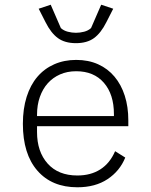

<svg xmlns="http://www.w3.org/2000/svg" viewBox="-20 -782 640 814"><path d="M308 12Q200 12 138.5 -58.5Q77 -129 77 -257Q77 -321 93 -371.5Q109 -422 138.5 -456.5Q168 -491 210 -509.5Q252 -528 303 -528Q355 -528 396 -509.5Q437 -491 465.5 -457Q494 -423 509 -376Q524 -329 524 -272V-247H137V-222Q137 -139 182 -88.5Q227 -38 308 -38Q365 -38 405.5 -64Q446 -90 468 -141L511 -114Q488 -57 436 -22.5Q384 12 308 12ZM303 -480Q265 -480 234.5 -466.5Q204 -453 182.5 -429Q161 -405 149 -371Q137 -337 137 -296V-290H463V-298Q463 -382 420.5 -431Q378 -480 303 -480ZM302 -599Q255 -599 225.5 -620.5Q196 -642 173 -688L144 -745L195 -762L238 -663Q250 -652 267.5 -647.5Q285 -643 302 -643Q319 -643 336.5 -647.5Q354 -652 366 -663L409 -762L460 -745L431 -688Q408 -642 378.5 -620.5Q349 -599 302 -599Z"/></svg>

Font: IBM Plex Mono Light
Style: Regular
Weight: 300
Monospace: yes
Designer: Mike Abbink, Paul van der Laan, Pieter van Rosmalen
Foundry: Bold Monday
Version: Version 2.3